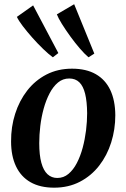

<svg xmlns="http://www.w3.org/2000/svg" viewBox="-20 -877 598 910"><path d="M321.5 -551.5Q388.5 -551.5 434 -525.5Q479.5 -499.5 502.8 -450.2Q526 -401 526.5 -331Q526.5 -263.5 507 -201.8Q487.5 -140 450 -91.8Q412.5 -43.5 358.5 -15.5Q304.5 12.5 236.5 12.5Q170 12.5 124.5 -13.5Q79 -39.5 55.8 -88.8Q32.5 -138 32.5 -206.5Q32 -275.5 51.8 -337.5Q71.5 -399.5 109 -447.8Q146.5 -496 200.2 -523.8Q254 -551.5 321.5 -551.5ZM308 -505Q278 -505 255 -486Q232 -467 215 -434.5Q198 -402 187 -362Q176 -322 171 -279.8Q166 -237.5 166 -198.5Q166 -142 176 -105.5Q186 -69 205.2 -51.2Q224.5 -33.5 251.5 -33.5Q281.5 -33.5 304.5 -52.8Q327.5 -72 344.2 -104.2Q361 -136.5 371.8 -176.5Q382.5 -216.5 387.8 -259Q393 -301.5 393 -340Q392.5 -396 383.5 -432.5Q374.5 -469 356 -487Q337.5 -505 308 -505ZM230.5 -605.5Q211 -619.5 185 -644.5Q159 -669.5 133.5 -698.2Q108 -727 88 -753.2Q68 -779.5 60 -797L137 -851.5L256.5 -625.5ZM399.5 -605.5Q381 -621 358 -647.8Q335 -674.5 312.8 -705.2Q290.5 -736 273.2 -763.8Q256 -791.5 249.5 -809L331.5 -857L427 -623Z"/></svg>

Font: Merriweather 60pt SemiBold
Style: Italic
Weight: 600
Italic angle: -7.8°
Version: Version 2.101